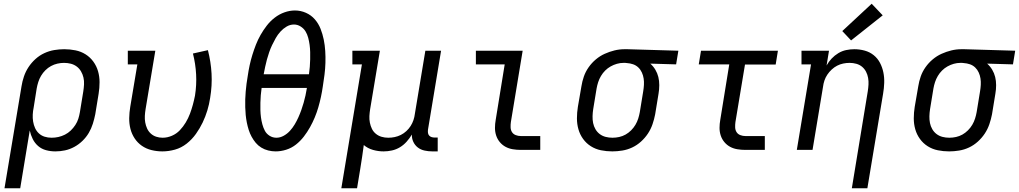

<svg xmlns="http://www.w3.org/2000/svg" viewBox="-20 -801 5445 1026"><path d="M4 205 95 -340Q99 -366 108 -392.5Q117 -419 132.5 -442.5Q148 -466 169.5 -485.5Q191 -505 217 -517Q243 -529 270 -533.5Q297 -538 323 -538Q354 -538 383.5 -532Q413 -526 437.5 -510.5Q462 -495 479 -471.5Q496 -448 504 -420Q512 -392 512 -361.5Q512 -331 507 -300L489 -190Q484 -165 476 -139.5Q468 -114 454.5 -91Q441 -68 421 -48.5Q401 -29 377 -16Q353 -3 327.5 2.5Q302 8 276 8Q250 8 226 1.5Q202 -5 184 -20.5Q166 -36 155 -58Q144 -80 139 -104L88 205ZM256 -65Q274 -65 292 -69Q310 -73 327 -81.5Q344 -90 358 -103.5Q372 -117 382.5 -133Q393 -149 398.5 -166.5Q404 -184 407 -202L425 -312Q428 -331 429 -350Q430 -369 426 -386.5Q422 -404 413 -419.5Q404 -435 390 -445.5Q376 -456 358.5 -460.5Q341 -465 322 -465Q305 -465 287 -461Q269 -457 252.5 -448Q236 -439 222.5 -425.5Q209 -412 199.5 -396Q190 -380 184.5 -362.5Q179 -345 176 -328L160 -227Q156 -208 155 -189Q154 -170 157 -151.5Q160 -133 167.5 -116.5Q175 -100 188 -88Q201 -76 218.5 -70.5Q236 -65 256 -65Z M848 8Q818 8 789.5 1Q761 -6 738 -22Q715 -38 699.5 -61.5Q684 -85 677 -112.5Q670 -140 670.5 -170Q671 -200 676 -230L714 -457H663V-530H810L758 -218Q755 -200 754 -182Q753 -164 756 -147Q759 -130 766 -114.5Q773 -99 785.5 -87.5Q798 -76 814.5 -70.5Q831 -65 849 -65Q874 -65 898.5 -75.5Q923 -86 941 -105Q959 -124 972.5 -146.5Q986 -169 995 -193Q1004 -217 1010.5 -241Q1017 -265 1022 -290Q1031 -347 1028 -403.5Q1025 -460 1011 -515L1091 -533Q1107 -471 1110.5 -407.5Q1114 -344 1103 -278Q1098 -244 1088 -211Q1078 -178 1063 -146.5Q1048 -115 1027 -85.5Q1006 -56 977.5 -33.5Q949 -11 915 -1.5Q881 8 848 8Z M1453 8Q1433 8 1413 3Q1393 -2 1376 -12.5Q1359 -23 1346.5 -38Q1334 -53 1324.5 -70.5Q1315 -88 1309 -107Q1303 -126 1299 -146Q1295 -166 1293 -186.5Q1291 -207 1290.5 -228Q1290 -249 1290.5 -270Q1291 -291 1293 -312Q1295 -333 1297.5 -354Q1300 -375 1304 -396Q1308 -424 1314 -452Q1320 -480 1328.5 -507.5Q1337 -535 1347.5 -562Q1358 -589 1372.5 -614.5Q1387 -640 1405.5 -664Q1424 -688 1448 -706.5Q1472 -725 1500 -735Q1528 -745 1556 -745Q1587 -745 1615 -732.5Q1643 -720 1662.5 -697.5Q1682 -675 1693 -647Q1704 -619 1710 -589.5Q1716 -560 1718 -528.5Q1720 -497 1719 -465Q1718 -433 1714 -401.5Q1710 -370 1705 -339Q1701 -311 1695 -283Q1689 -255 1681 -227.5Q1673 -200 1662 -173.5Q1651 -147 1636.5 -121Q1622 -95 1603.5 -71Q1585 -47 1561.5 -28.5Q1538 -10 1509.5 -1Q1481 8 1453 8ZM1389 -404H1631Q1634 -424 1635.5 -444Q1637 -464 1637.5 -483.5Q1638 -503 1637.5 -522.5Q1637 -542 1634.5 -561Q1632 -580 1627 -599Q1622 -618 1612.5 -633.5Q1603 -649 1586.5 -659.5Q1570 -670 1551 -670Q1530 -670 1511.5 -659Q1493 -648 1478.5 -632Q1464 -616 1453.5 -597.5Q1443 -579 1434 -560Q1425 -541 1418.5 -522Q1412 -503 1406.5 -483.5Q1401 -464 1397 -444Q1393 -424 1389 -404ZM1457 -65Q1477 -65 1496 -75.5Q1515 -86 1529.5 -102Q1544 -118 1555 -136.5Q1566 -155 1574.5 -174Q1583 -193 1590 -212.5Q1597 -232 1602.5 -251.5Q1608 -271 1612.5 -291Q1617 -311 1620 -331H1378Q1375 -311 1373.5 -291.5Q1372 -272 1371.5 -252Q1371 -232 1371.5 -212.5Q1372 -193 1374.5 -174Q1377 -155 1382 -136.5Q1387 -118 1395.5 -102Q1404 -86 1420.5 -75.5Q1437 -65 1457 -65Z M1804 205 1914 -457H1863V-530H2010L1958 -218Q1955 -199 1954 -181Q1953 -163 1956.5 -145.5Q1960 -128 1967.5 -112.5Q1975 -97 1988.5 -86Q2002 -75 2019 -70Q2036 -65 2055 -65Q2072 -65 2089 -68.5Q2106 -72 2122 -80Q2138 -88 2151.5 -100.5Q2165 -113 2174.5 -128Q2184 -143 2189.5 -159.5Q2195 -176 2197 -193L2253 -530H2337L2267 -108Q2266 -99 2267 -91Q2268 -83 2273 -77Q2278 -71 2286 -68.5Q2294 -66 2302 -66H2319V8H2290Q2269 8 2248.5 3.5Q2228 -1 2212.5 -13Q2197 -25 2188.5 -43.5Q2180 -62 2181 -82Q2169 -62 2153 -44Q2137 -26 2117 -14Q2097 -2 2074.5 3Q2052 8 2030 8Q2001 8 1973 0Q1945 -8 1924 -26Q1920 6 1915 38Q1910 70 1905 102L1888 205Z M2763 0Q2741 0 2720 -3.5Q2699 -7 2681.5 -16.5Q2664 -26 2651 -41.5Q2638 -57 2631.5 -76.5Q2625 -96 2625 -117.5Q2625 -139 2629 -161L2677 -457H2523V-530H2773L2710 -149Q2708 -135 2708.5 -120.5Q2709 -106 2716 -95Q2723 -84 2736 -79Q2749 -74 2763 -74H2867V0Z M3252 8Q3221 8 3191.5 2Q3162 -4 3137.5 -19.5Q3113 -35 3096 -58.5Q3079 -82 3071 -110Q3063 -138 3063 -168.5Q3063 -199 3068 -230L3087 -340Q3091 -366 3100 -392Q3109 -418 3125.5 -441.5Q3142 -465 3164 -483.5Q3186 -502 3211.5 -513.5Q3237 -525 3263.5 -531.5Q3290 -538 3317 -538Q3321 -538 3325 -538Q3329 -538 3333 -538L3605 -530L3593 -457L3455 -461Q3471 -447 3482 -428.5Q3493 -410 3498 -389.5Q3503 -369 3503 -346Q3503 -323 3499 -300L3481 -190Q3476 -164 3467 -137.5Q3458 -111 3442.5 -87.5Q3427 -64 3405.5 -44.5Q3384 -25 3358.5 -13Q3333 -1 3305.5 3.5Q3278 8 3252 8ZM3253 -65Q3271 -65 3289 -69Q3307 -73 3323 -82Q3339 -91 3352.5 -104.5Q3366 -118 3375.5 -134Q3385 -150 3390.5 -167.5Q3396 -185 3399 -202L3417 -312Q3420 -330 3421 -347.5Q3422 -365 3419.5 -381.5Q3417 -398 3410 -413.5Q3403 -429 3391 -440.5Q3379 -452 3363 -457.5Q3347 -463 3330 -464L3321 -465Q3318 -465 3316 -465Q3314 -465 3312 -465Q3294 -465 3276.5 -460Q3259 -455 3243 -446Q3227 -437 3214 -424Q3201 -411 3191.5 -395Q3182 -379 3176.5 -362Q3171 -345 3168 -328L3150 -218Q3147 -199 3146.5 -180Q3146 -161 3149.5 -143.5Q3153 -126 3162 -110.5Q3171 -95 3185 -84.5Q3199 -74 3216.5 -69.5Q3234 -65 3253 -65Z M3963 0Q3941 0 3920 -3.5Q3899 -7 3881.5 -16.5Q3864 -26 3851 -41.5Q3838 -57 3831.5 -76.5Q3825 -96 3825 -117.5Q3825 -139 3829 -161L3877 -457H3714L3726 -530H4137L4125 -456H3961L3910 -149Q3908 -135 3908.5 -120.5Q3909 -106 3916 -95Q3923 -84 3936 -79Q3949 -74 3963 -74H4067V0Z M4532 205 4617 -312Q4620 -331 4621 -349Q4622 -367 4619 -384.5Q4616 -402 4608 -417.5Q4600 -433 4587 -444Q4574 -455 4556.5 -460Q4539 -465 4520 -465Q4503 -465 4486 -461.5Q4469 -458 4453.5 -450Q4438 -442 4424.5 -429.5Q4411 -417 4401 -402Q4391 -387 4385.5 -370.5Q4380 -354 4378 -337L4322 0H4238L4314 -457H4263V-530H4410L4397 -451Q4408 -471 4424 -488Q4440 -505 4460 -517Q4480 -529 4502 -533.5Q4524 -538 4545 -538Q4574 -538 4601 -530.5Q4628 -523 4649 -506Q4670 -489 4682.5 -465Q4695 -441 4700.5 -414Q4706 -387 4705 -358Q4704 -329 4699 -300L4615 205ZM4528 -585 4481 -635 4638 -781 4697 -719Z M5052 8Q5021 8 4991.5 2Q4962 -4 4937.5 -19.5Q4913 -35 4896 -58.5Q4879 -82 4871 -110Q4863 -138 4863 -168.5Q4863 -199 4868 -230L4887 -340Q4891 -366 4900 -392Q4909 -418 4925.5 -441.5Q4942 -465 4964 -483.5Q4986 -502 5011.5 -513.5Q5037 -525 5063.5 -531.5Q5090 -538 5117 -538Q5121 -538 5125 -538Q5129 -538 5133 -538L5405 -530L5393 -457L5255 -461Q5271 -447 5282 -428.5Q5293 -410 5298 -389.5Q5303 -369 5303 -346Q5303 -323 5299 -300L5281 -190Q5276 -164 5267 -137.5Q5258 -111 5242.5 -87.5Q5227 -64 5205.5 -44.5Q5184 -25 5158.5 -13Q5133 -1 5105.5 3.5Q5078 8 5052 8ZM5053 -65Q5071 -65 5089 -69Q5107 -73 5123 -82Q5139 -91 5152.5 -104.5Q5166 -118 5175.5 -134Q5185 -150 5190.5 -167.5Q5196 -185 5199 -202L5217 -312Q5220 -330 5221 -347.5Q5222 -365 5219.5 -381.5Q5217 -398 5210 -413.5Q5203 -429 5191 -440.5Q5179 -452 5163 -457.5Q5147 -463 5130 -464L5121 -465Q5118 -465 5116 -465Q5114 -465 5112 -465Q5094 -465 5076.5 -460Q5059 -455 5043 -446Q5027 -437 5014 -424Q5001 -411 4991.5 -395Q4982 -379 4976.5 -362Q4971 -345 4968 -328L4950 -218Q4947 -199 4946.5 -180Q4946 -161 4949.5 -143.5Q4953 -126 4962 -110.5Q4971 -95 4985 -84.5Q4999 -74 5016.5 -69.5Q5034 -65 5053 -65Z"/></svg>

Font: Iosevka Curly Slab ExObl
Style: Regular
Weight: 400
Width: 7
Italic angle: -9°
Monospace: yes
Designer: Belleve Invis
Foundry: Belleve Invis
Version: Version 11.1.0; ttfautohint (v1.8.3)